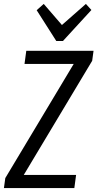

<svg xmlns="http://www.w3.org/2000/svg" viewBox="-37 -959 497 979"><path d="M-10 -51 370 -685 389 -633H88L97 -700H440L433 -649L53 -15L32 -67H351L342 0H-17ZM429 -908 284 -750H250L150 -907L186 -939L293 -815H260L401 -939Z"/></svg>

Font: Pathway Extreme Condensed
Style: Italic
Weight: 400
Width: 3
Italic angle: -8°
Version: Version 1.001;gftools[0.9.26]